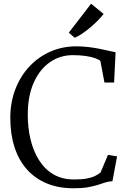

<svg xmlns="http://www.w3.org/2000/svg" viewBox="-20 -1003 688 1034"><path d="M376.5 11Q295 11 231.5 -15.5Q168 -42 124.2 -91.5Q80.5 -141 58 -211Q35.5 -281 35.5 -368Q35.5 -451.5 62.5 -522Q89.5 -592.5 138 -644.5Q186.5 -696.5 251.2 -725Q316 -753.5 391.5 -753.5Q425.5 -753.5 457.2 -749.5Q489 -745.5 516.8 -740Q544.5 -734.5 566.8 -729.2Q589 -724 602.5 -721.5L594.5 -558.5H542.5L520.5 -675Q511.5 -683 491.5 -690Q471.5 -697 441.5 -701.5Q411.5 -706 372 -706Q303.5 -706 248.8 -668Q194 -630 161.8 -558.2Q129.5 -486.5 129.5 -384Q129.5 -314.5 144.5 -252Q159.5 -189.5 190 -140.8Q220.5 -92 267.5 -64.2Q314.5 -36.5 378.5 -36.5Q420 -36.5 447 -41.5Q474 -46.5 491.2 -55Q508.5 -63.5 521.5 -74L561.5 -169L610.5 -161L585.5 -27Q566 -26.5 547.5 -20.5Q529 -14.5 506.5 -7.2Q484 0 452.8 5.5Q421.5 11 376.5 11ZM382 -800 350.5 -827 470.5 -983 538 -928Q525.5 -911.5 506.5 -892.2Q487.5 -873 465.5 -854.5Q443.5 -836 422 -821.5Q400.5 -807 383 -800Z"/></svg>

Font: Merriweather 20pt Light
Style: Regular
Weight: 300
Version: Version 2.100